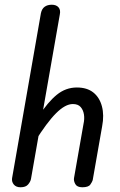

<svg xmlns="http://www.w3.org/2000/svg" viewBox="-20 -792 506 812"><path d="M67 0Q48 0 38.5 -11.5Q29 -23 31 -38L153 -736Q157 -755 169 -763.5Q181 -772 199 -772Q218 -772 227.5 -761Q237 -750 233 -731L111 -35Q109 -24 99 -12Q89 0 67 0ZM328 0Q306 0 298.5 -13.5Q291 -27 293 -39L333 -267Q338 -289 335 -308Q332 -327 321 -339.5Q310 -352 288 -352Q256 -352 217 -313Q178 -274 127 -192L144 -301Q182 -360 220 -391Q258 -422 305 -422Q348 -422 374.5 -401Q401 -380 411 -342.5Q421 -305 412 -258L372 -30Q370 -23 362 -11.5Q354 0 328 0Z"/></svg>

Font: Edu VIC WA NT Beginner Medium
Style: Regular
Weight: 500
Designer: Tina and Corey Anderson
Foundry: Google for Education
Version: Version 1.003